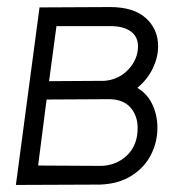

<svg xmlns="http://www.w3.org/2000/svg" viewBox="-20 -524 540 544"><path d="M292 -504Q359 -504 393.5 -472.5Q428 -441 428 -393Q428 -362 413 -330.5Q398 -299 369 -275Q397 -259 411.5 -228.5Q426 -198 426 -162Q426 -121 407.5 -85Q389 -49 352.5 -26Q316 -3 264 -1L25 0L92 -503ZM371 -393Q371 -420 350.5 -435Q330 -450 293 -450H140L119 -294L277 -295Q318 -299 344.5 -328Q371 -357 371 -393ZM370 -161Q370 -196 350 -219Q330 -242 291 -243L112 -242L88 -55L263 -54Q308 -54 339 -83Q370 -112 370 -161Z"/></svg>

Font: Bellota
Style: Italic
Weight: 400
Italic angle: -7.5°
Designer: Kemie Guaida
Foundry: Kemie Guaida
Version: Version 4.001